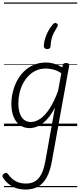

<svg xmlns="http://www.w3.org/2000/svg" viewBox="-33 -1030 651 1569"><path d="M175 519Q113 519 67.5 493.5Q22 468 -7 425Q-14 415 -13 406.5Q-12 398 0 389Q11 381 18.5 382.5Q26 384 33 393Q61 432 96 451Q131 470 180 470Q225 470 256 450Q287 430 307 389Q327 348 338 284L416 -151Q384 -89 348.5 -52Q313 -15 277.5 1Q242 17 209 17Q164 17 130.5 -6.5Q97 -30 78.5 -74.5Q60 -119 60 -181Q60 -228 71.5 -276.5Q83 -325 105.5 -368.5Q128 -412 162.5 -446Q197 -480 242 -499.5Q287 -519 344 -519Q377 -519 411 -509Q445 -499 476 -480L479 -496Q481 -506 487.5 -510.5Q494 -515 507 -515Q523 -515 528.5 -509Q534 -503 532 -492L391 287Q377 367 349.5 418Q322 469 279.5 494Q237 519 175 519ZM220 -33Q257 -33 296 -59.5Q335 -86 372.5 -143Q410 -200 442 -289L468 -432Q432 -455 400.5 -462.5Q369 -470 341 -470Q298 -470 262.5 -454Q227 -438 199.5 -409.5Q172 -381 153.5 -344.5Q135 -308 126 -267Q117 -226 117 -184Q117 -141 128 -106.5Q139 -72 162 -52.5Q185 -33 220 -33ZM430 -839Q438 -834 439.5 -827Q441 -820 434 -809Q419 -785 407 -762Q395 -739 388.5 -713Q382 -687 380 -652Q380 -641 373 -635Q366 -629 353 -629Q339 -629 332 -636Q325 -643 325 -655Q326 -692 344.5 -740Q363 -788 397 -829Q405 -838 412.5 -841.5Q420 -845 430 -839ZM0 490H598V500H0ZM0 -20H598V0H0ZM0 -505H598V-500H0ZM0 -1010H598V-1000H0Z"/></svg>

Font: Playwrite ZA Guides
Style: Regular
Weight: 400
Designer: Veronika Burian, José Scaglione
Foundry: TypeTogether
Version: Version 1.003